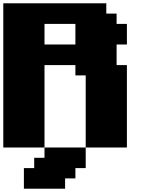

<svg xmlns="http://www.w3.org/2000/svg" viewBox="-20 -895 915 1165"><path d="M125 250H375V187.5H437.5V125H500V0H250V62.5H187.5V125H125ZM500 0H750V-500H687.5V-625H750V-750H687.5V-812.5H625V-875H0V0H250V-500H437.5V-437.5H500ZM437.5 -625H250V-750H437.5Z"/></svg>

Font: Faithful 32x
Style: Bold
Weight: 400
Foundry: Faithful Resource Pack
Version: Version 1.0; January 27, 2023